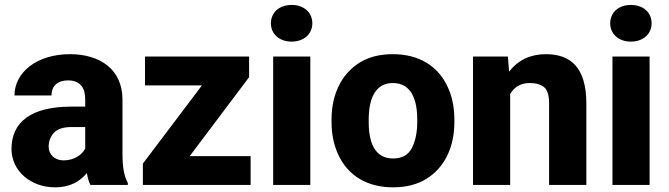

<svg xmlns="http://www.w3.org/2000/svg" viewBox="-20 -761 2751 790"><path d="M505.9 0V-8.3C491.7 -35.2 483.9 -67.4 483.9 -130.4V-351.6C483.9 -475.6 391.1 -538.1 268.1 -538.1C129.9 -538.1 39.6 -461.9 39.6 -368.2H191.9C191.9 -407.7 217.3 -430.2 259.8 -430.2C310.1 -430.2 330.6 -399.9 330.6 -352.5V-322.3H273.4C107.4 -322.3 27.3 -258.3 27.3 -148.4C27.3 -56.2 107.9 9.8 206.5 9.8C270.5 9.8 310.1 -16.1 337.4 -48.8C340.8 -28.8 345.7 -12.7 352.1 0ZM241.2 -101.1C205.6 -101.1 180.2 -125 180.2 -157.7C180.2 -179.7 187.5 -198.7 202.1 -214.8C216.3 -230.5 240.7 -238.3 274.9 -238.3H330.6V-149.4C317.4 -124.5 286.1 -101.1 241.2 -101.1Z M760.7 -118.7 1004.9 -443.4V-528.3H576.7V-409.7H811L567.9 -87.9V0H1011.2V-118.7Z M1094.7 -665C1094.7 -621.6 1128.9 -589.8 1179.7 -589.8C1231 -589.8 1265.1 -621.6 1265.1 -665C1265.1 -709.5 1231 -740.7 1179.7 -740.7C1128.9 -740.7 1094.7 -709.5 1094.7 -665ZM1104 -528.3V0H1256.8V-528.3Z M1344.2 -258.8C1344.2 -207.5 1354 -161.6 1373.5 -121.1C1412.6 -40 1488.3 9.8 1597.2 9.8C1651.4 9.8 1697.3 -2 1734.9 -25.4C1809.6 -71.8 1849.6 -155.8 1849.6 -258.8V-269C1849.6 -320.3 1839.8 -366.7 1820.3 -407.2C1781.2 -488.3 1705.6 -538.1 1596.2 -538.1C1542 -538.1 1496.6 -526.4 1459 -502.9C1384.3 -456.1 1344.2 -372.1 1344.2 -269ZM1497.1 -269C1497.1 -351.1 1522 -419.4 1596.2 -419.4C1672.4 -419.4 1696.8 -351.1 1696.8 -269V-258.8C1696.8 -216.8 1689.5 -181.2 1674.8 -152.3C1660.2 -123.5 1634.3 -108.9 1597.2 -108.9C1521.5 -108.9 1497.1 -175.3 1497.1 -258.8Z M2159.7 -419.4C2185.1 -419.4 2204.6 -413.6 2218.8 -402.3C2232.4 -391.1 2239.3 -368.7 2239.3 -335.4V0H2392.6V-335C2392.6 -486.3 2325.2 -538.1 2226.1 -538.1C2162.6 -538.1 2112.3 -514.2 2074.7 -466.3L2069.8 -528.3H1926.3V0H2079.1V-374C2095.2 -401.9 2121.1 -419.4 2159.7 -419.4Z M2490.7 -665C2490.7 -621.6 2524.9 -589.8 2575.7 -589.8C2627 -589.8 2661.1 -621.6 2661.1 -665C2661.1 -709.5 2627 -740.7 2575.7 -740.7C2524.9 -740.7 2490.7 -709.5 2490.7 -665ZM2500 -528.3V0H2652.8V-528.3Z"/></svg>

Font: Vazirmatn ExtraBold
Style: Regular
Weight: 800
Designer: Saber Rastikerdar
Foundry: Saber Rastikerdar
Version: Version 33.003